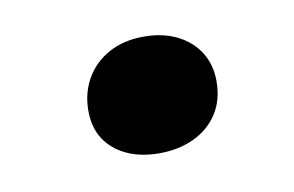

<svg xmlns="http://www.w3.org/2000/svg" viewBox="-35 -197 408 266"><g transform="rotate(-10 169.5 -64.5)"><path d="M85 -58Q85 -83 96.5 -103Q108 -123 129 -134.5Q150 -146 178 -146Q205 -146 225 -136Q245 -126 256 -108.5Q267 -91 267 -68Q267 -41 254.5 -22Q242 -3 220.5 7Q199 17 172 17Q146 17 126.5 8Q107 -1 96 -17.5Q85 -34 85 -58Z"/></g></svg>

Font: Literata 18pt SemiBold
Style: Italic
Weight: 600
Italic angle: -2°
Designer: Latin by Veronika Burian and Jose Scaglione. Greek by Irene Vlachou. Cyrillic by Vera Evstafieva
Foundry: TypeTogether
Version: Version 3.103;gftools[0.9.29]